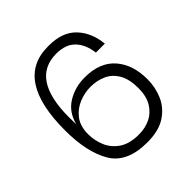

<svg xmlns="http://www.w3.org/2000/svg" viewBox="-193 -852 999 999"><g transform="rotate(-45 307.0 -352.5)"><path d="M325 7Q176 7 121 -86.5Q66 -180 66 -340Q66 -712 312 -712H319Q418 -712 470.5 -657Q523 -602 532 -513H466Q458 -579 421.5 -617Q385 -655 316 -655Q129 -655 129 -374L130 -321Q148 -393 205 -428Q262 -463 333 -463Q444 -463 501 -398Q558 -333 558 -225Q558 -165 534.5 -112Q511 -59 460 -26Q409 7 325 7ZM323 -53Q370 -53 408 -71.5Q446 -90 469 -128.5Q492 -167 492 -226Q492 -291 469 -331Q446 -371 407 -389Q368 -407 319 -407Q277 -407 235 -390Q193 -373 165 -336.5Q137 -300 137 -241Q137 -196 154.5 -153Q172 -110 213 -81.5Q254 -53 323 -53Z"/></g></svg>

Font: Ulagadi Sans Light
Style: Regular
Weight: 300
Designer: Ninad Kale (Devanagari), Jonny Pinhorn (Latin)
Foundry: Indian Type Foundry
Version: Version 3.01;March 29, 2020;FontCreator 12.0.0.2522 64-bit; 